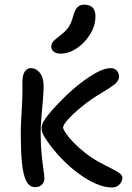

<svg xmlns="http://www.w3.org/2000/svg" viewBox="-20 -801 571 832"><path d="M464.6 11.4Q432 11.4 393.3 -5.9Q354.6 -23.2 316 -52.3Q277.4 -81.4 243.3 -117.4Q209.2 -153.4 184.4 -189.8Q172.8 -205.8 166.5 -219.5Q160.2 -233.2 160.2 -245.8Q160.2 -254.2 163.3 -263.5Q166.4 -272.8 173.2 -281.4Q182 -296.8 206.1 -324Q230.2 -351.2 262.5 -382.7Q294.8 -414.2 330.9 -442Q367 -469.8 400.6 -487.8Q434.2 -505.8 460.2 -505.8Q470.8 -505.8 478.6 -501.1Q486.4 -496.4 491 -488.4Q495.6 -480.4 495.6 -470Q495.6 -449.4 473.8 -433.3Q452 -417.2 423.8 -400.6Q372.2 -370.2 333.9 -338.6Q295.6 -307 274.5 -283.1Q253.4 -259.2 253.4 -249Q253.4 -241.4 265.1 -223.9Q276.8 -206.4 298.2 -184.1Q319.6 -161.8 349.5 -138.2Q379.4 -114.6 415.8 -95.2Q437 -83.8 459 -72.9Q481 -62 495.7 -52Q510.4 -42 510.4 -31Q510.4 -20 504.4 -10Q498.4 0 487.9 5.7Q477.4 11.4 464.6 11.4ZM132.4 10Q106.4 10 93 -18Q79.6 -46 74.8 -98.5Q70 -151 70 -225Q70 -250.8 71.8 -281.8Q73.6 -312.8 75.4 -346.1Q77.2 -379.4 77.2 -411.4Q77.2 -419.4 77.1 -427.5Q77 -435.6 77 -444.6Q77 -464.8 81.4 -478.1Q85.8 -491.4 94.3 -498.6Q102.8 -505.8 113 -505.8Q136.4 -505.8 152.7 -485.5Q169 -465.2 169 -428.4Q169 -402.8 165.8 -366.2Q162.6 -329.6 159.4 -292Q156.2 -254.4 156.2 -225Q156.2 -173 160.3 -132.2Q164.4 -91.4 168.4 -64.9Q172.4 -38.4 172.4 -27.6Q172.4 -15.8 167.1 -7.5Q161.8 0.8 153 5.4Q144.2 10 132.4 10ZM243.2 -568.6Q223.6 -568.6 212.9 -577.1Q202.2 -585.6 202.2 -599Q202.2 -613.6 212.9 -624Q223.6 -634.4 243.4 -649.4Q269.2 -669.6 279.5 -686.9Q289.8 -704.2 297.4 -732.6Q305.8 -761.2 316.9 -771Q328 -780.8 343.8 -780.8Q369.6 -780.8 381.6 -768.1Q393.6 -755.4 393.6 -730.6Q393.6 -689.8 370.6 -652.5Q347.6 -615.2 313 -591.9Q278.4 -568.6 243.2 -568.6Z"/></svg>

Font: Shantell Sans Light
Style: Regular
Weight: 300
Designer: Stephen Nixon, Anya Danilova, Shantell Martin
Foundry: Arrow Type
Version: Version 1.011;[c5ecc13dd]